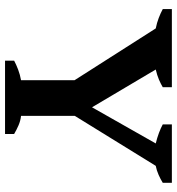

<svg xmlns="http://www.w3.org/2000/svg" viewBox="10 -712 702 762"><g transform="rotate(90 361.0 -331.0)"><path d="M473.6 -662.1H705.6V-626Q691.4 -617.2 673.8 -609.4Q656.2 -601.6 638.2 -598.1L439.9 -276.9V-63.5Q459 -61.5 477.5 -53.5Q496.1 -45.4 511.7 -36.1V0H220.7V-36.1Q236.3 -44.4 256.3 -52Q276.4 -59.6 298.3 -63.5V-275.9L92.8 -598.1Q70.8 -602.5 51.5 -609.9Q32.2 -617.2 16.1 -626V-662.1H326.2V-626Q313 -618.2 295.9 -610.8Q278.8 -603.5 255.9 -598.1L405.8 -345.2L549.3 -598.1Q527.3 -603.5 507.6 -610.8Q487.8 -618.2 473.6 -626Z"/></g></svg>

Font: PT Astra Serif
Style: Bold
Weight: 700
Designer: A.Korolkova, I. Chaeva
Foundry: ParaType Ltd
Version: Version 1.002